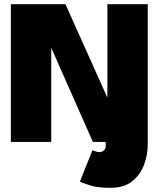

<svg xmlns="http://www.w3.org/2000/svg" viewBox="-20 -680 794 920"><path d="M688 0H486.5V20Q486.5 34 477 41.5Q467.5 49 456 49Q449.5 49 439.8 46Q430 43 423 40L362.5 190.5Q383 199.5 416.8 209.8Q450.5 220 509.5 220Q574.5 220 613.5 188.5Q652.5 157 670.2 109.2Q688 61.5 688 12ZM211 -484 225.5 -481.5V0H32V-660H293.5L509 -180L494.5 -177V-660H688V0H425Z"/></svg>

Font: League Spartan Thin Black
Style: Regular
Weight: 900
Version: Version 2.002